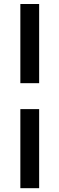

<svg xmlns="http://www.w3.org/2000/svg" viewBox="-20 -794 304 981"><path d="M84 -773.5H180V-369H84ZM84 -236.5H180V167.5H84Z"/></svg>

Font: Lato 2
Style: Bold
Weight: 700
Designer: Lukasz Dziedzic with Adam Twardoch and Botio Nikoltchev
Foundry: tyPoland Lukasz Dziedzic
Version: Version 2.015; 2015-08-06; http://www.latofonts.com/